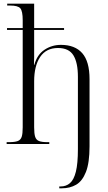

<svg xmlns="http://www.w3.org/2000/svg" viewBox="-20 -780 584 1040"><path d="M301 240V230H308Q338 230 359 212Q380 194 391 150Q402 106 402 28V-364Q402 -441 377.5 -480.5Q353 -520 294 -520Q230 -520 197.5 -471.5Q165 -423 165 -340V-90Q165 -56 170.5 -39Q176 -22 191.5 -16Q207 -10 237 -10H247V0H16V-10H29Q60 -10 76 -16Q92 -22 97.5 -39Q103 -56 103 -90V-618H18V-628H103V-670Q103 -720 90 -735Q77 -750 35 -750H19V-760H165V-628H327V-618H165V-510Q165 -490 165 -471Q165 -452 164 -429H166Q181 -484 221 -510.5Q261 -537 310 -537Q386 -537 425.5 -492Q465 -447 465 -351V12Q465 102 445.5 151.5Q426 201 392.5 220.5Q359 240 315 240Z"/></svg>

Font: Noto Serif Display SemiCondensed Light
Style: Regular
Weight: 300
Width: 4
Designer: Monotype Design Team
Foundry: Monotype Imaging Inc.
Version: Version 2.009